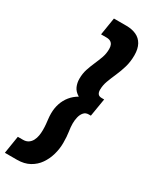

<svg xmlns="http://www.w3.org/2000/svg" viewBox="-292 -799 860 1068"><g transform="rotate(30 138.0 -265.0)"><path d="M300 -620Q300 -578 289.5 -542.5Q279 -507 265 -475.5Q251 -444 240.5 -415.5Q230 -387 230 -358Q230 -342 237 -332.5Q244 -323 262 -323H277L258 -208H244Q225 -208 213.5 -195Q202 -182 197 -162Q192 -142 192 -120Q192 -97 196.5 -69Q201 -41 201 0Q201 38 190.5 75Q180 112 159 142.5Q138 173 104.5 191.5Q71 210 25 210H-53L-35 97H-2Q18 97 31.5 88Q45 79 53 64Q61 49 64 31Q67 13 67 -4Q67 -25 65.5 -41.5Q64 -58 62 -74Q60 -90 60 -108Q60 -142 70 -172Q80 -202 99.5 -226Q119 -250 147 -266Q120 -282 110 -305Q100 -328 100 -354Q100 -388 109.5 -416.5Q119 -445 130.5 -471Q142 -497 151.5 -523.5Q161 -550 161 -580Q161 -595 156.5 -605.5Q152 -616 142 -622Q132 -628 115 -628H81L99 -740H179Q215 -740 242.5 -727.5Q270 -715 285 -688Q300 -661 300 -620Z"/></g></svg>

Font: Georama ExtraCondensed Thin
Style: Bold Italic
Weight: 700
Italic angle: -9°
Version: Version 1.001